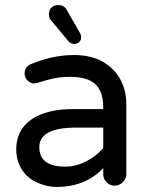

<svg xmlns="http://www.w3.org/2000/svg" viewBox="-20 -726 589 757"><path d="M250 -563 183 -644Q173 -653 173 -669Q173 -687 183 -696.5Q193 -706 210 -706Q233 -706 243 -687L293 -600Q300 -589 300 -580Q300 -568 292.5 -560.5Q285 -553 272 -553Q259 -553 250 -563ZM270 -296H387V-303Q387 -365 356 -394Q325 -423 257 -423Q223 -423 195 -417.5Q167 -412 127 -399L114 -397Q100 -397 88.5 -408.5Q77 -420 77 -436Q77 -464 104 -474Q188 -509 272 -509Q341 -509 388 -481Q432 -455 455 -412Q478 -369 478 -315V-39Q478 -21 464 -7.5Q450 6 432 6Q413 6 400 -7.5Q387 -21 387 -39V-63Q316 11 204 11Q163 11 125 -7Q87 -24 65.5 -58.5Q44 -93 44 -137Q44 -213 103 -254.5Q162 -296 270 -296ZM237 -69Q278 -69 317.5 -88.5Q357 -108 387 -142V-223H281Q135 -223 135 -146Q135 -69 237 -69Z"/></svg>

Font: 寒蝉全圆体
Style: Regular
Weight: 400
Designer: Warren2060
      Designed by Motoya company      

      [Varela Round]
      Joe Prince(Latin component); Avraham Cornf
Foundry: ChillType
Version: Version 3.200